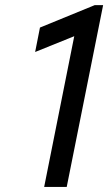

<svg xmlns="http://www.w3.org/2000/svg" viewBox="-20 -740 428 760"><path d="M273.9 -596.7 119.1 -534.2 138.2 -630.9 355 -719.7H388.2L244.1 0H154.8Z"/></svg>

Font: Reddit Sans Chocolate
Style: Italic
Weight: 400
Italic angle: -11.25°
Designer: Stephen Hutchings
Version: Version 1.013